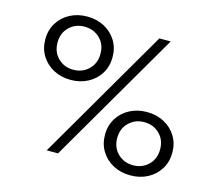

<svg xmlns="http://www.w3.org/2000/svg" viewBox="-117 -989 1308 1154"><g transform="rotate(15 537.0 -412.0)"><path d="M289.5 -446Q348.5 -446 395.8 -471Q443 -496 470.8 -540.5Q498.5 -585 498.5 -643Q498.5 -701 470.8 -745.5Q443 -790 395.8 -815Q348.5 -840 289.5 -840Q230.5 -840 183 -815Q135.5 -790 107.8 -745.5Q80 -701 80 -643Q80 -585 107.8 -540.5Q135.5 -496 183 -471Q230.5 -446 289.5 -446ZM261 0H331.5L811.5 -825H741ZM289.5 -509Q232.5 -509 194.2 -546.5Q156 -584 156 -643Q156 -702 194.2 -739.5Q232.5 -777 289.5 -777Q346 -777 384.8 -739.8Q423.5 -702.5 423 -643Q423 -584 384.5 -546.5Q346 -509 289.5 -509ZM784.5 15.5Q844 15.5 891.2 -9.5Q938.5 -34.5 966.2 -79Q994 -123.5 994 -181.5Q994 -239.5 966.2 -284Q938.5 -328.5 891.2 -353.5Q844 -378.5 784.5 -378.5Q725.5 -378.5 678 -353.5Q630.5 -328.5 602.8 -284Q575 -239.5 575 -181.5Q575 -123.5 602.8 -79Q630.5 -34.5 678 -9.5Q725.5 15.5 784.5 15.5ZM784.5 -47.5Q728 -47.5 689.5 -85Q651 -122.5 651 -181.5Q651 -240.5 689.5 -278Q728 -315.5 784.5 -315.5Q841.5 -315.5 879.8 -278Q918 -240.5 918 -181.5Q918 -122.5 879.8 -85Q841.5 -47.5 784.5 -47.5Z"/></g></svg>

Font: Spartan Medium
Style: Regular
Weight: 500
Designer: Matt Bailey, Mirko Velimirovic
Foundry: Matt Bailey
Version: Version 1.003; ttfautohint (v1.8.3)